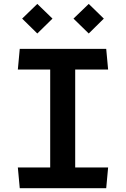

<svg xmlns="http://www.w3.org/2000/svg" viewBox="-20 -986 660 1006"><path d="M83.5 0H536.5L546.5 -108.5H374V-621.5H546.5L536.5 -730H83.5L73.5 -621.5H243V-108.5H73.5ZM175.5 -810.5 255 -888.5 175.5 -965.5 96 -888.5ZM445 -810.5 524 -888.5 445 -965.5 365 -888.5Z"/></svg>

Font: Monaspace Krypton SemiBold
Style: Regular
Weight: 600
Designer: Riley Cran & the Lettermatic Team
Foundry: Lettermatic
Version: Version 1.200 (Monaspace Krypton)